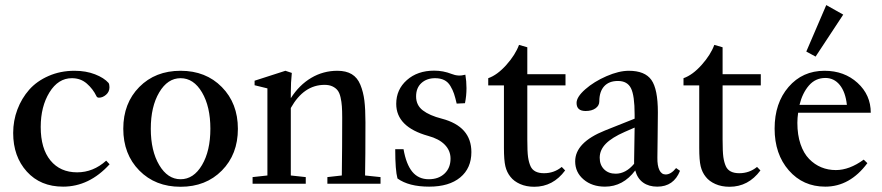

<svg xmlns="http://www.w3.org/2000/svg" viewBox="-20 -714 3428 746"><path d="M225.1 11.2Q137.2 11.2 84.2 -47.4Q31.2 -106 31.2 -197.3Q31.2 -245.1 47.6 -288.6Q64 -332 93.5 -365.5Q123 -398.9 168.9 -418.9Q214.8 -439 269.5 -439Q314 -439 349.1 -425.3Q384.3 -411.6 401.9 -391.6Q405.3 -385.7 405.3 -375Q405.3 -357.4 392.1 -345.9Q378.9 -334.5 364.7 -334.5Q356.9 -334.5 354.5 -340.8Q341.3 -368.2 317.4 -389.2Q293.5 -410.2 259.3 -410.2Q206.1 -410.2 172.1 -355Q138.2 -299.8 138.2 -220.7Q138.2 -136.7 176 -90.6Q213.9 -44.4 279.8 -44.4Q342.3 -44.4 392.6 -89.8L405.8 -75.7Q326.7 11.2 225.1 11.2Z M842 -51.3Q779.8 11.7 681.6 11.7Q583.5 11.7 521.2 -51.5Q459 -114.7 459 -213.9Q459 -313 521.2 -376Q583.5 -439 681.6 -439Q779.8 -439 842 -375.7Q904.3 -312.5 904.3 -213.4Q904.3 -114.3 842 -51.3ZM681.6 -17.6Q732.4 -17.6 764.9 -72.8Q797.4 -127.9 797.4 -213.9Q797.4 -299.8 764.9 -355Q732.4 -410.2 681.6 -410.2Q631.3 -410.2 598.6 -355Q565.9 -299.8 565.9 -213.9Q565.9 -127.9 598.6 -72.8Q631.3 -17.6 681.6 -17.6Z M961.4 0V-25.9L1019 -32.2V-370.6L969.2 -382.8V-400.4L1088.9 -439L1113.8 -430.7Q1109.9 -394 1109.9 -353.5V-332.5Q1142.6 -383.8 1189.2 -411.4Q1235.8 -439 1291 -439Q1324.7 -439 1346.7 -425.8Q1368.7 -412.6 1380.1 -384.8Q1391.6 -356.9 1395.8 -323.2Q1399.9 -289.6 1399.9 -238.8Q1399.9 -100.1 1398.4 -32.2L1458.5 -25.9V0H1252V-25.9L1308.1 -32.2Q1309.6 -142.6 1309.6 -257.3Q1309.6 -283.7 1308.3 -301Q1307.1 -318.4 1303.2 -335.7Q1299.3 -353 1292 -362.5Q1284.7 -372.1 1272 -378.2Q1259.3 -384.3 1241.2 -384.3Q1160.2 -384.3 1109.9 -294.4V-32.2L1168 -25.9V0Z M1647.5 11.2Q1568.4 11.2 1524.4 -20.5Q1515.6 -52.2 1515.6 -134.3H1547.9Q1558.1 -75.7 1582 -46.6Q1606 -17.6 1646 -17.6Q1684.1 -17.6 1707.3 -39.6Q1730.5 -61.5 1730.5 -97.7Q1730.5 -128.9 1708 -151.9Q1685.5 -174.8 1643.6 -186Q1519.5 -220.7 1519.5 -310.5Q1519.5 -366.2 1560.8 -402.8Q1602.1 -439.5 1667 -439.5Q1702.1 -439.5 1734.4 -426.8Q1760.7 -416 1788.1 -423.8Q1792.5 -398.9 1792.5 -371.6Q1792.5 -341.3 1786.6 -313L1754.4 -311.5Q1749 -335 1744.1 -349.6Q1739.3 -364.3 1730 -379.9Q1720.7 -395.5 1706.1 -402.8Q1691.4 -410.2 1670.4 -410.2Q1638.2 -410.2 1617.4 -391.4Q1596.7 -372.6 1596.7 -339.4Q1596.7 -305.2 1622.8 -285.2Q1648.9 -265.1 1696.8 -252.9Q1811.5 -222.7 1811.5 -123Q1811.5 -60.5 1768.3 -24.7Q1725.1 11.2 1647.5 11.2Z M2055.7 11.7Q2024.9 11.7 2000.7 1Q1976.6 -9.8 1963.4 -26.9Q1949.2 -44.4 1943.6 -67.9Q1938 -91.3 1938 -139.2V-382.3H1877V-410.2Q1912.1 -422.4 1947.3 -461.7Q1982.4 -501 1996.6 -539.6L2028.8 -530.3V-425.8H2177.2V-382.3H2028.8V-172.4Q2028.8 -124.5 2031.7 -103.8Q2034.7 -83 2041.5 -67.9Q2053.7 -41 2093.8 -41Q2132.8 -41 2162.6 -65.4L2175.8 -51.8Q2128.9 11.7 2055.7 11.7Z M2330.6 11.2Q2280.3 11.2 2247.6 -16.6Q2214.8 -44.4 2214.8 -86.9Q2214.8 -160.6 2330.6 -207L2445.8 -252.9V-269Q2445.8 -342.8 2431.6 -371.1Q2417.5 -399.4 2380.9 -399.4Q2346.2 -399.4 2327.4 -378.7Q2308.6 -357.9 2308.6 -320.3Q2308.6 -303.7 2293.9 -293.2Q2279.3 -282.7 2255.4 -282.7Q2220.2 -282.7 2220.2 -314Q2220.2 -337.4 2254.2 -367.2Q2288.1 -397 2336.4 -418Q2384.8 -439 2423.3 -439Q2485.8 -439 2511 -403.3Q2536.1 -367.7 2536.1 -277.8Q2536.1 -244.1 2535.2 -182.6Q2534.2 -121.1 2534.2 -101.6Q2533.7 -70.3 2542 -53.2Q2550.3 -36.1 2566.4 -36.1Q2586.9 -36.1 2606.9 -61L2622.1 -50.3Q2597.7 11.2 2533.7 11.2Q2501 11.2 2478.8 -4.6Q2456.5 -20.5 2448.2 -51.8Q2400.9 11.2 2330.6 11.2ZM2310.1 -101.1Q2310.1 -73.2 2327.1 -56.2Q2344.2 -39.1 2372.1 -39.1Q2411.6 -39.1 2443.8 -77.6V-90.8Q2443.8 -111.8 2444.8 -154.3Q2445.8 -196.8 2445.8 -218.3L2407.7 -201.7Q2357.4 -179.7 2333.7 -155.5Q2310.1 -131.3 2310.1 -101.1Z M2814.5 11.7Q2783.7 11.7 2759.5 1Q2735.4 -9.8 2722.2 -26.9Q2708 -44.4 2702.4 -67.9Q2696.8 -91.3 2696.8 -139.2V-382.3H2635.7V-410.2Q2670.9 -422.4 2706.1 -461.7Q2741.2 -501 2755.4 -539.6L2787.6 -530.3V-425.8H2936V-382.3H2787.6V-172.4Q2787.6 -124.5 2790.5 -103.8Q2793.5 -83 2800.3 -67.9Q2812.5 -41 2852.5 -41Q2891.6 -41 2921.4 -65.4L2934.6 -51.8Q2887.7 11.7 2814.5 11.7Z M3148.9 -494.1 3112.8 -513.7 3190.4 -694.3 3256.3 -657.2ZM3186.5 11.2Q3100.1 11.2 3044.9 -52Q2989.7 -115.2 2989.7 -214.4Q2989.7 -313.5 3043.9 -376.2Q3098.1 -439 3183.6 -439Q3260.3 -439 3311.8 -392.1Q3363.3 -345.2 3363.3 -275.9H3081.1Q3078.1 -255.9 3078.1 -236.8Q3078.1 -189.9 3090.3 -154.1Q3102.5 -118.2 3123.8 -96.4Q3145 -74.7 3171.1 -64Q3197.3 -53.2 3227.5 -53.2Q3280.3 -53.2 3335.9 -93.8L3350.1 -80.1Q3282.2 11.2 3186.5 11.2ZM3187 -411.1Q3148.4 -411.1 3123 -381.8Q3097.7 -352.5 3086.4 -306.6H3270.5Q3265.1 -356.4 3242.9 -383.8Q3220.7 -411.1 3187 -411.1Z"/></svg>

Font: Elstob 14pt Medium
Style: Regular
Weight: 500
Designer: Peter S. Baker
Version: Version 1.015